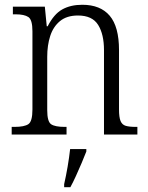

<svg xmlns="http://www.w3.org/2000/svg" viewBox="-20 -564 622 805"><path d="M29 0V-32H41Q82 -32 99 -43.5Q116 -55 116 -105V-433Q116 -481 99 -492.5Q82 -504 45 -504H34V-536H168L176 -454H180Q206 -505 241 -524.5Q276 -544 325 -544Q401 -544 440 -498Q479 -452 479 -354V-105Q479 -72 485.5 -56.5Q492 -41 507 -36.5Q522 -32 549 -32H556V0H416V-354Q416 -420 391.5 -459.5Q367 -499 307 -499Q260 -499 231.5 -475.5Q203 -452 190.5 -413Q178 -374 178 -326V-102Q178 -54 194.5 -43Q211 -32 251 -32H259V0ZM249 208Q257 173 263.5 135Q270 97 274 61H342V71Q334 92 322.5 119Q311 146 298.5 173.5Q286 201 275 221H249Z"/></svg>

Font: Noto Serif Hebrew SemiCondensed Light
Style: Regular
Weight: 300
Width: 4
Designer: Monotype Design Team
Foundry: Monotype Imaging Inc.
Version: Version 2.004; ttfautohint (v1.8.4.7-5d5b)